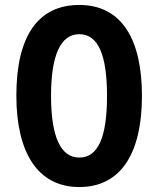

<svg xmlns="http://www.w3.org/2000/svg" viewBox="-20 -745 639 775"><path d="M553 -358C553 -585 472 -725 300 -725C134 -725 46 -600 46 -359C46 -134 129 10 300 10C471 10 553 -131 553 -358ZM186 -358C186 -523 225 -607 300 -607C375 -607 412 -526 412 -358C412 -189 375 -109 300 -109C225 -109 186 -193 186 -358Z"/></svg>

Font: Noto Sans Malayalam ExtraCondensed
Style: Bold
Weight: 700
Width: 2
Designer: Jelle Bosma - Monotype Design Team
Foundry: Monotype Imaging Inc.
Version: Version 2.104